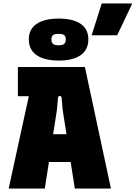

<svg xmlns="http://www.w3.org/2000/svg" viewBox="-20 -1086 782 1106"><path d="M30 0H238L262 -153H387L411 0H619L469 -700H83V-532H146ZM319 -737C403 -737 489 -764 489 -859C489 -953 403 -979 319 -979C233 -979 146 -953 146 -859C146 -766 229 -737 319 -737ZM317 -825C295 -825 276 -830 276 -859C276 -886 292 -891 317 -891C341 -891 359 -887 359 -859C359 -830 341 -825 317 -825ZM508 -883H655L742 -1066H566ZM286 -313 308 -453 314 -522C315 -537 334 -537 335 -522L341 -453L363 -313Z"/></svg>

Font: Finlandica Black
Style: Regular
Weight: 900
Designer: Niklas Ekholm, Juho Hiilivirta, Jaakko Suomalainen
Foundry: Helsinki Type Studio
Version: Version 2.000;Glyphs 3.2 (3202)